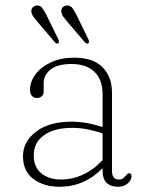

<svg xmlns="http://www.w3.org/2000/svg" viewBox="-20 -684 546 714"><path d="M65.5 -103Q65.5 -157 113.8 -194.2Q162 -231.5 246.5 -231.5Q277 -231.5 306.8 -225.8Q336.5 -220 361.5 -211.5V-332Q361.5 -388 331.2 -417Q301 -446 246.5 -446Q193 -446 167.8 -425.2Q142.5 -404.5 142.5 -376.5V-344.5Q142.5 -332 135 -325.8Q127.5 -319.5 116.5 -319.5Q105.5 -319.5 98.5 -327.8Q91.5 -336 91.5 -349Q91.5 -380 112 -407.5Q132.5 -435 169.5 -452.2Q206.5 -469.5 255.5 -469.5Q326.5 -469.5 361.5 -433.8Q396.5 -398 396.5 -339.5V-48Q396.5 -16.5 421.5 -16.5Q433 -16.5 438.2 -21Q443.5 -25.5 447.5 -30.5Q450.5 -33.5 453.2 -36.5Q456 -39.5 460 -39.5Q469 -39.5 469 -28.5Q469 -14.5 455.2 -2Q441.5 10.5 419 10.5Q392 10.5 376.8 -3.8Q361.5 -18 361.5 -50.5V-58.5Q293.5 10.5 202 10.5Q142.5 10.5 104 -18.5Q65.5 -47.5 65.5 -103ZM105.5 -106.5Q105.5 -62 134 -39.2Q162.5 -16.5 205.5 -16.5Q248 -16 288.2 -34.5Q328.5 -53 361.5 -88.5V-188Q336.5 -196.5 308.2 -202.5Q280 -208.5 248.5 -208.5Q182 -208.5 143.8 -181.2Q105.5 -154 105.5 -106.5ZM266 -625.5 308.5 -538Q313.5 -527 308.5 -523.5Q302.5 -519 295.5 -527L229.5 -604Q222.5 -612.5 216 -621Q209.5 -629.5 208.5 -638.5Q206.5 -649 212 -655.5Q217.5 -662 227 -663.5Q240.5 -665 248.8 -654.5Q257 -644 266 -625.5ZM154 -625.5 197 -538Q201.5 -527 197 -523.5Q191 -519 184 -527L118.5 -604Q111 -612.5 104.8 -621Q98.5 -629.5 97 -638.5Q95 -649 100.8 -655.5Q106.5 -662 115.5 -663.5Q129 -665 137 -654.5Q145 -644 154 -625.5Z"/></svg>

Font: Fraunces 9pt Soft Thin
Style: Regular
Weight: 100
Version: Version 1.000;[b76b70a41]